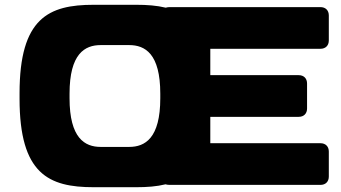

<svg xmlns="http://www.w3.org/2000/svg" viewBox="-20 -780 1438 810"><path d="M62.5 -386.7V-363.3C62.5 -45.9 185.5 9.8 375 9.8H554.7C600.1 9.8 641.1 6.8 678.2 -2.4C683.1 -1 689 0 695.3 0H1332C1353.5 0 1367.2 -13.7 1367.2 -35.2V-140.6C1367.2 -162.1 1353.5 -175.8 1332 -175.8H867.2V-287.1H1240.2C1261.7 -287.1 1275.4 -300.8 1275.4 -322.3V-427.7C1275.4 -449.2 1261.7 -462.9 1240.2 -462.9H867.2V-574.2H1332C1353.5 -574.2 1367.2 -587.9 1367.2 -609.4V-714.8C1367.2 -736.3 1353.5 -750 1332 -750H695.3C689.5 -750 683.6 -749 679.2 -747.6C641.6 -756.8 600.1 -759.8 554.7 -759.8H375C185.5 -759.8 62.5 -704.1 62.5 -386.7ZM273.4 -365.7V-384.8C273.4 -553.7 337.9 -589.8 404.8 -589.8H524.9C591.8 -589.8 656.2 -553.7 656.2 -384.8V-365.7C656.2 -196.8 591.8 -160.2 524.9 -160.2H404.8C337.9 -160.2 273.4 -196.8 273.4 -365.7Z"/></svg>

Font: Gyrotrope Black
Style: Regular
Weight: 900
Designer: David Moles
Version: Version 1.003;Glyphs 3.3.1 (3343)